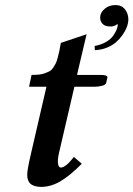

<svg xmlns="http://www.w3.org/2000/svg" viewBox="-20 -731 529 761"><path d="M102.1 -119.1 164.1 -387.2H95.2L105 -434.1Q122.1 -434.1 135.5 -435.5Q148.9 -437 159.4 -441.2Q169.9 -445.3 177.5 -449.5Q185.1 -453.6 191.2 -463.1Q197.3 -472.7 200.9 -479.7Q204.6 -486.8 208.7 -502.2Q212.9 -517.6 215.1 -528.6Q217.3 -539.6 221.2 -561L323.2 -595.2L285.2 -434.1H377.9Q405.8 -434.1 405.8 -424.8L400.9 -402.8Q399.4 -395 384.8 -391.1Q370.1 -387.2 354 -387.2H274.9L213.9 -125Q207.5 -97.2 210 -82Q212.4 -66.9 221.2 -66.9Q240.2 -66.9 272.9 -108.9L304.2 -82Q256.8 -34.2 219 -12.2Q181.2 9.8 143.1 9.8Q128.4 9.8 117.7 6.3Q106.9 2.9 101.3 -2Q95.7 -6.8 92.5 -14.2Q89.4 -21.5 88.6 -26.9Q87.9 -32.2 87.9 -39.1Q87.9 -58.1 102.1 -119.1ZM438 -710.9Q461.9 -710.9 475.3 -694.1Q488.8 -677.2 488.8 -652.8Q488.8 -647.9 486.8 -638.2Q485.4 -629.4 480.2 -617.7Q475.1 -606 464.6 -591.1Q454.1 -576.2 439.9 -563.7Q425.8 -551.3 403.8 -542.2Q381.8 -533.2 356 -532.2L355 -548.8Q381.8 -553.7 401.1 -565.2Q420.4 -576.7 429.2 -590.1Q438 -603.5 441.4 -611.6Q444.8 -619.6 445.8 -625V-626Q447.3 -631.8 445.8 -636.2Q434.1 -626 418.9 -626Q396.5 -626 386.7 -636.2Q377 -646.5 377 -661.1Q377 -662.6 377.4 -665.5Q377.9 -668.5 377.9 -669.9Q380.4 -684.1 396.7 -697.5Q413.1 -710.9 438 -710.9Z"/></svg>

Font: Linux Libertine G
Style: Semibold Italic
Weight: 600
Italic angle: -11.5°
Designer: Philipp H. Poll
Foundry: Philipp H. Poll
Version: Version 5.1.1